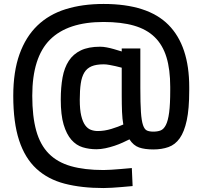

<svg xmlns="http://www.w3.org/2000/svg" viewBox="-20 -745 1025 970"><path d="M936 -288Q936 -195 923.5 -137Q911 -79 888 -46.5Q865 -14 831 -2Q797 10 755 10Q711 10 682.5 0Q654 -10 634 -41Q620 -34 600.5 -25Q581 -16 558.5 -8.5Q536 -1 512.5 4Q489 9 467 9Q430 9 397.5 -1Q365 -11 340.5 -39Q316 -67 301.5 -115.5Q287 -164 287 -242Q287 -304 296 -353.5Q305 -403 327.5 -437.5Q350 -472 388.5 -490.5Q427 -509 486 -509Q501 -509 519.5 -505.5Q538 -502 555 -497Q574 -492 595 -485V-500H689V-300Q689 -223 692 -179Q695 -135 702.5 -113Q710 -91 722.5 -85.5Q735 -80 755 -80Q776 -80 791.5 -86Q807 -92 818 -113.5Q829 -135 834.5 -176.5Q840 -218 840 -288V-306Q840 -394 821 -456Q802 -518 761.5 -557.5Q721 -597 657 -615.5Q593 -634 503 -634Q322 -634 232.5 -544.5Q143 -455 143 -261Q143 -157 163 -85Q183 -13 226.5 31Q270 75 338.5 94.5Q407 114 503 114Q518 114 542 112.5Q566 111 589 109Q616 107 646 104L650 195Q621 198 594 200Q571 202 546 203.5Q521 205 503 205Q392 205 307 183Q222 161 164 107.5Q106 54 76.5 -36Q47 -126 47 -261Q47 -383 78.5 -471Q110 -559 168.5 -615.5Q227 -672 311.5 -698.5Q396 -725 503 -725Q727 -725 831.5 -619Q936 -513 936 -305ZM474 -83Q508 -83 543.5 -94Q579 -105 603 -116Q598 -143 596.5 -179.5Q595 -216 595 -264V-403Q579 -407 563 -411Q549 -414 533 -417Q517 -420 504 -420Q466 -420 442.5 -410Q419 -400 406 -378.5Q393 -357 388 -323Q383 -289 383 -241Q383 -191 390.5 -160Q398 -129 410.5 -112Q423 -95 439.5 -89Q456 -83 474 -83Z"/></svg>

Font: Panefresco 600wt
Style: Regular
Weight: 600
Designer: Campivisivi
Foundry: Campivisivi & Chank Co
Version: Version 1.001